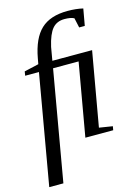

<svg xmlns="http://www.w3.org/2000/svg" viewBox="-135 -778 769 1064"><g transform="rotate(-15 250.0 -245.5)"><path d="M92.3 212.9H11.2L121.1 -418H42L45.9 -441.9L128.9 -460.9L134.8 -493.2Q154.8 -603.5 208.3 -653.8Q261.7 -704.1 361.8 -704.1Q410.2 -704.1 449.7 -694.8L432.6 -599.1H400.4L388.2 -654.8Q369.6 -665 333 -665Q289.1 -665 263.7 -635.3Q238.3 -605.5 222.2 -535.2L209 -459H437L362.3 -34.2L439 -22L435.1 0H275.4L348.6 -418H202.1Z"/></g></svg>

Font: Liberation Serif
Style: Italic
Weight: 400
Italic angle: -16.333°
Designer: Steve Matteson
Foundry: Ascender Corporation
Version: Version 2.1.5